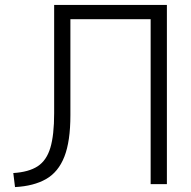

<svg xmlns="http://www.w3.org/2000/svg" viewBox="-20 -748 775 780"><path d="M41 12 34 -45Q97 -49 133 -72.5Q169 -96 184.5 -147.5Q200 -199 200 -288V-728H658V0H592V-670H266V-280Q266 -174 241.5 -111.5Q217 -49 167 -20.5Q117 8 41 12Z"/></svg>

Font: Murecho Light
Style: Regular
Weight: 300
Designer: Neil Summerour
Foundry: Positype
Version: Version 1.010; ttfautohint (v1.8.3)